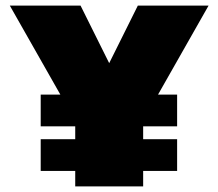

<svg xmlns="http://www.w3.org/2000/svg" viewBox="-20 -664 778 684"><path d="M248 0V-55H125V-168H248V-214H125V-327H195L15 -644H267L369 -439L471 -644H723L543 -327H611V-214H490V-168H611V-55H490V0Z"/></svg>

Font: Kanit Black
Style: Regular
Weight: 900
Designer: Katatrad Team
Foundry: CadsonDemak
Version: Version 2.000; ttfautohint (v1.8.3)